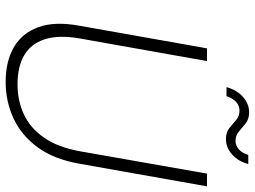

<svg xmlns="http://www.w3.org/2000/svg" viewBox="-131 -758 901 679"><g transform="rotate(90 319.5 -418.5)"><path d="M270 12Q197 12 147 -17Q97 -46 76 -104Q55 -162 71 -249L151 -700H196L116 -250Q103 -175 119 -126Q135 -77 175.5 -53.5Q216 -30 278 -30Q336 -30 384.5 -52.5Q433 -75 467 -124Q501 -173 515 -251L594 -700H639L559 -249Q543 -158 500.5 -100.5Q458 -43 398 -15.5Q338 12 270 12ZM288 -769Q299 -807 323.5 -828Q348 -849 377 -849Q401 -849 416 -837Q431 -825 445 -813Q459 -801 478 -801Q495 -801 508 -812.5Q521 -824 528 -846H560Q551 -811 526.5 -789Q502 -767 472 -767Q448 -767 433 -779Q418 -791 404.5 -803Q391 -815 371 -815Q354 -815 341 -803.5Q328 -792 320 -769Z"/></g></svg>

Font: DM Sans 16pt ExtraLight
Style: Italic
Weight: 250
Italic angle: -10°
Version: Version 4.004;gftools[0.9.30]